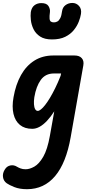

<svg xmlns="http://www.w3.org/2000/svg" viewBox="-70 -886 600 1334"><path d="M154 9Q101.5 9 68.5 -18Q35.5 -45 23.8 -94.5Q12 -144 24 -210.5Q39.5 -299.5 76 -364.5Q112.5 -429.5 169 -465Q225.5 -500.5 300.5 -500.5H447.5Q481.5 -500.5 498 -482Q514.5 -463.5 509 -432L421 67.5Q389.5 246.5 312.8 337.5Q236 428.5 117.5 428.5Q66 428.5 29.5 413.8Q-7 399 -23 387.5Q-45.5 371.5 -49.2 344.2Q-53 317 -36 291Q-22.5 268.5 2 263.5Q26.5 258.5 49 273Q58 278.5 72.8 284.2Q87.5 290 108.5 290Q136 290 168.8 271.5Q201.5 253 230.5 203Q259.5 153 276.5 58L307 -112.5Q282 -73.5 256.2 -46.2Q230.5 -19 205 -5Q179.5 9 154 9ZM168.5 -210.5Q164.5 -183 166 -161.5Q167.5 -140 174.2 -127.8Q181 -115.5 192.5 -115.5Q201.5 -115.5 214.5 -125.8Q227.5 -136 243.2 -156Q259 -176 276.8 -205.5Q294.5 -235 313.5 -273.5Q332.5 -312 351 -359L354.5 -375.5H304.5Q245.5 -375.5 213.2 -330.5Q181 -285.5 168.5 -210.5ZM291 -612Q239.5 -612 208.8 -632.2Q178 -652.5 163 -683.2Q148 -714 144.5 -746Q141 -778 144 -802Q149.5 -834.5 169.5 -849.5Q189.5 -864.5 217 -864.5Q254 -864.5 266.8 -844Q279.5 -823.5 277 -802.5Q273 -772 274.5 -756.5Q276 -741 283.8 -735.8Q291.5 -730.5 305 -730.5Q317.5 -730.5 328.8 -736.8Q340 -743 348.8 -760.2Q357.5 -777.5 361.5 -809.5Q365.5 -836 385.8 -850.8Q406 -865.5 433 -865.5Q460.5 -865.5 479.2 -844.5Q498 -823.5 492.5 -789Q489 -765.5 477.2 -735.2Q465.5 -705 442.8 -676.8Q420 -648.5 383 -630.2Q346 -612 291 -612Z"/></svg>

Font: Edu VIC WA NT Hand Pre
Style: Regular
Weight: 400
Designer: Tina and Corey Anderson, Eben Sorkin, Mirko Velimirovic
Foundry: Google for Education
Version: Version 1.000